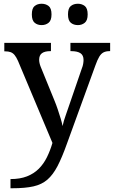

<svg xmlns="http://www.w3.org/2000/svg" viewBox="-20 -765 608 1025"><path d="M36 191Q87 191 124 176.5Q161 162 187 136Q213 110 230.5 74.5Q248 39 260 -2L76 -440Q67 -460 58 -471Q49 -482 37 -486.5Q25 -491 6 -491H3V-536H252V-492H249Q219 -492 204 -481Q189 -470 189 -446Q189 -438 191 -428.5Q193 -419 197 -409L270 -230Q280 -206 288.5 -180.5Q297 -155 304 -132Q311 -109 314 -92Q320 -120 331 -150Q342 -180 350 -205L417 -400Q422 -412 424 -424Q426 -436 426 -445Q426 -470 409.5 -481Q393 -492 360 -492H356V-536H568V-492H565Q546 -492 533 -485.5Q520 -479 510 -462.5Q500 -446 489 -415L337 3Q311 76 287 122Q263 168 233 194Q203 220 158.5 230Q114 240 46 240H36ZM396 -631Q373 -631 358 -643.5Q343 -656 343 -688Q343 -721 358 -733Q373 -745 396 -745Q417 -745 432.5 -733Q448 -721 448 -688Q448 -656 432.5 -643.5Q417 -631 396 -631ZM202 -631Q180 -631 165 -643.5Q150 -656 150 -688Q150 -721 165 -733Q180 -745 202 -745Q224 -745 239.5 -733Q255 -721 255 -688Q255 -656 239.5 -643.5Q224 -631 202 -631Z"/></svg>

Font: ET Text
Style: Regular
Weight: 470
Designer: Monotype Design Team
Foundry: Monotype Imaging Inc.
Version: Version 2.009